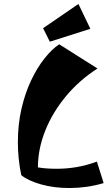

<svg xmlns="http://www.w3.org/2000/svg" viewBox="-20 -923 542 967"><path d="M330 24Q251 24 186 5.5Q121 -13 87 -41Q78 -85 74 -126.5Q70 -168 70 -207Q70 -296 88 -374.5Q106 -453 136.5 -517.5Q167 -582 204 -628.5Q241 -675 278 -700L471 -578Q379 -519 311.5 -437.5Q244 -356 207.5 -264Q171 -172 171 -80Q194 -76 218 -74.5Q242 -73 267 -73Q316 -73 366 -81.5Q416 -90 468 -109L502 -1Q459 12 415 18Q371 24 330 24ZM231 -713 197 -781 375 -903 435 -778Z"/></svg>

Font: Joti One
Style: Regular
Weight: 400
Designer: Eduardo Rodriguez Tunni
Foundry: Eduardo Rodriguez Tunni
Version: Version 1.002; ttfautohint (v1.8.4.7-5d5b);gftools[0.9.24]